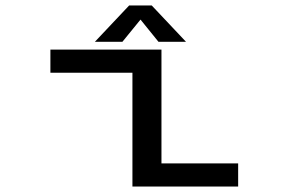

<svg xmlns="http://www.w3.org/2000/svg" viewBox="-20 -681 1090 701"><path d="M659 -528.5H558.5L493 -609.5L427 -528.5H326.5L451.5 -661H534ZM569.5 -84.5H849.5V0H463.5V-415.5H164V-500H569.5Z"/></svg>

Font: League Mono Extended
Style: Regular
Weight: 400
Width: 9
Designer: Tyler Finck
Foundry: The League of Moveable Type / Tyler Finck
Version: Version 2.210